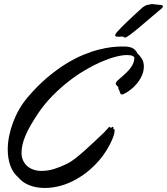

<svg xmlns="http://www.w3.org/2000/svg" viewBox="-20 -911 822 945"><path d="M85.9 -158.2Q85.9 -139.2 93 -122.8Q100.1 -106.4 112.8 -94.7Q125.5 -83 143.8 -76.4Q162.1 -69.8 184.1 -69.8Q215.8 -69.8 246.6 -79.3Q277.3 -88.9 312 -106Q328.6 -114.3 349.1 -130.1Q369.6 -146 392.6 -166.3Q415.5 -186.5 439.9 -209.5Q464.4 -232.4 487.8 -254.9Q499 -265.6 504.2 -272.2Q509.3 -278.8 516.1 -285.2Q517.1 -286.1 519 -286.1Q521.5 -286.1 522.5 -284.2Q523.4 -282.2 525.9 -282.2Q528.8 -282.2 530.8 -284.7Q532.7 -287.1 535.2 -287.1Q538.1 -287.1 538.1 -282.2Q538.1 -278.8 537.6 -277.1Q537.1 -275.4 537.1 -272.9Q537.1 -273.9 538.1 -274.9Q539.1 -276.9 541 -276.9Q543.9 -276.9 543.9 -269V-264.2Q543.5 -257.3 539.1 -242.9Q534.7 -228.5 525.4 -209.2Q516.1 -189.9 501.7 -167Q487.3 -144 466.8 -120.1Q446.3 -96.2 419.4 -73.2Q392.6 -50.3 358.9 -30.8Q318.4 -7.3 278.1 3.4Q237.8 14.2 201.2 14.2Q158.2 14.2 124.5 0.7Q90.8 -12.7 70.8 -37.1Q43 -61 30.5 -96.9Q18.1 -132.8 18.1 -174.8Q18.1 -207.5 25.1 -242.2Q32.2 -276.9 44.9 -310.3Q57.6 -343.8 75.4 -374.5Q93.3 -405.3 115.2 -431.2Q163.1 -487.3 210.4 -527.6Q257.8 -567.9 302.7 -595.7Q347.7 -623.5 388.9 -640.6Q430.2 -657.7 465.8 -666.7Q501.5 -675.8 530 -679Q558.6 -682.1 578.1 -682.1Q587.9 -682.1 595.2 -682.1Q602.5 -682.1 606.9 -681.2Q627.4 -678.7 638.9 -670.2Q650.4 -661.6 655.8 -648.9Q668 -637.7 678 -622.1Q688 -606.4 688 -584Q688 -561 678.7 -539.8Q669.4 -518.6 654.5 -500.5Q639.6 -482.4 621.6 -468.5Q603.5 -454.6 585.9 -446.8Q584 -445.8 580.1 -445.8Q576.2 -445.8 573.7 -449.2Q571.3 -452.6 569.8 -458Q568.8 -461.4 568.4 -462.9Q567.9 -464.4 567.4 -465.3Q566.9 -466.3 566.2 -467.3Q565.4 -468.3 564 -471.2Q562.5 -472.7 562.7 -475.3Q563 -478 563 -479Q563 -482.9 558.1 -486.8Q549.8 -492.7 549.8 -500Q549.8 -502.9 552 -506.6Q554.2 -510.3 558.1 -514.2Q561.5 -517.6 569.1 -523.9Q576.7 -530.3 585.7 -538.3Q594.7 -546.4 604.7 -556.2Q614.7 -565.9 622.8 -576.9Q630.9 -587.9 636 -599.9Q641.1 -611.8 641.1 -624Q641.1 -625.5 641.1 -627.4Q641.1 -629.4 640.1 -630.9Q630.9 -637.7 622.6 -638.9Q614.3 -640.1 605 -640.1Q581.1 -640.1 547.9 -631.3Q514.6 -622.6 476.6 -606Q438.5 -589.4 397.2 -564.9Q356 -540.5 315.9 -509Q275.9 -477.5 238.5 -439.7Q201.2 -401.9 170.9 -357.9Q147.5 -323.2 131.1 -294.7Q114.7 -266.1 104.7 -241.9Q94.7 -217.8 90.3 -197Q85.9 -176.3 85.9 -158.2ZM772.9 -867.2Q748 -846.7 719.7 -822.3Q691.4 -797.9 665.8 -776.4Q640.1 -754.9 620.8 -740.5Q601.6 -726.1 594.7 -726.1Q590.8 -726.1 590.6 -727.5Q590.3 -729 588.9 -730Q586.4 -730 582.3 -730.5Q578.1 -731 576.7 -731Q573.7 -731 570.3 -730.5Q566.9 -730 564 -730Q557.1 -730 552 -731.2Q546.9 -732.4 546.9 -736.8Q546.9 -738.8 547.9 -741.2Q548.8 -745.1 556.6 -754.2Q564.5 -763.2 576.2 -775.1Q587.9 -787.1 602.5 -801Q617.2 -814.9 631.8 -828.6Q646.5 -842.3 659.9 -854.5Q673.3 -866.7 683.6 -876Q689 -878.9 695.6 -883.1Q702.1 -887.2 707 -887.2Q708 -887.2 710.9 -887.7Q713.9 -888.2 717.3 -888.9Q720.7 -889.6 724.1 -890.4Q727.5 -891.1 729 -891.1Q729.5 -891.1 735.1 -890.4Q740.7 -889.6 747.3 -888.9Q753.9 -888.2 759.3 -887.7Q764.6 -887.2 765.6 -887.2Q766.1 -887.2 768.6 -887.2Q771 -887.2 773.9 -886.5Q776.9 -885.7 779.3 -884.3Q781.7 -882.8 781.7 -879.9Q781.7 -877.4 780 -874.5Q778.3 -871.6 772.9 -867.2Z"/></svg>

Font: Oregano
Style: Italic
Weight: 400
Italic angle: -12°
Designer: Astigmatic (AOETI)
Foundry: Astigmatic (AOETI)
Version: Version 1.000